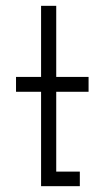

<svg xmlns="http://www.w3.org/2000/svg" viewBox="-20 -639 359 659"><path d="M254 0V-50H173V-324H284V-375H173V-619H121V-375H35V-324H121V0Z"/></svg>

Font: Josefin Slab Thin Medium
Style: Regular
Weight: 500
Version: Version 2.000